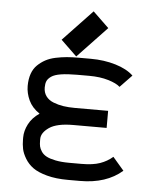

<svg xmlns="http://www.w3.org/2000/svg" viewBox="-52 -761 705 821"><g transform="rotate(5 300.0 -351.0)"><path d="M270 -439Q228 -439 200.7 -434.6Q173.3 -430.2 159.7 -420.7Q146 -411.1 141.4 -400.4Q136.7 -389.6 136.7 -373Q136.7 -351.1 148.2 -335.4Q159.7 -319.8 180.2 -311.8Q200.7 -303.7 223.1 -300.3Q245.6 -296.9 272.5 -296.9H415.5V-223.6H272.5Q202.1 -223.6 169.4 -201.2Q136.7 -178.7 136.7 -151.9V-143.6Q136.7 -129.9 138.9 -119.9Q141.1 -109.9 148.9 -98.1Q156.7 -86.4 170.7 -78.9Q184.6 -71.3 209.7 -66.2Q234.9 -61 270 -61H321.8Q370.6 -61 401.1 -71.8Q431.6 -82.5 455.1 -103L502.9 -47.4Q434.6 12.2 321.8 12.2H270Q218.3 12.2 179.4 1.7Q140.6 -8.8 119.1 -24.4Q97.7 -40 84.5 -62Q71.3 -84 67.4 -103Q63.5 -122.1 63.5 -143.6V-151.9Q63.5 -180.2 78.4 -209.2Q93.3 -238.3 124.5 -259.3Q91.8 -281.2 77.6 -311.8Q63.5 -342.3 63.5 -373Q63.5 -402.3 71.5 -425.3Q79.6 -448.2 95 -463.1Q110.4 -478 128.9 -488Q147.5 -498 172.1 -503.2Q196.8 -508.3 219.5 -510.3Q242.2 -512.2 270 -512.2H321.8Q379.9 -512.2 429.2 -497.3Q478.5 -482.4 505.9 -456.1L455.1 -403.3Q439.9 -417.5 404.3 -428.2Q368.7 -439 321.8 -439ZM259.3 -516.6 190.9 -582.5 316.9 -715.3 385.3 -649.4Z"/></g></svg>

Font: Anka/Coder
Style: Regular
Weight: 400
Monospace: yes
Version: Version 001.100